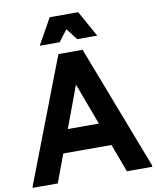

<svg xmlns="http://www.w3.org/2000/svg" viewBox="-97 -982 861 1056"><g transform="rotate(-10 333.5 -454.0)"><path d="M525 0 272 -679 266 -700H401L667 -8V0ZM0 0V-8L266 -700H401L392 -679L139 0ZM128 -157 158 -285H519L549 -157ZM173 -763 254 -908H413L494 -763H382L333 -827L284 -763Z"/></g></svg>

Font: Fustat ExtraBold
Style: Regular
Weight: 800
Designer: Mohamed Gaber, Khaled Hosny, Laura Garcia Mut
Foundry: Kief Type Foundry, Alif Type Foundry, Hard Type Foundry
Version: Version 1.007